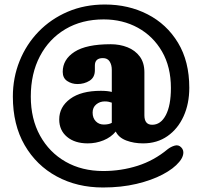

<svg xmlns="http://www.w3.org/2000/svg" viewBox="-20 -702 898 851"><path d="M654.5 -149Q692.5 -149 715 -191.8Q737.5 -234.5 737.5 -312Q737.5 -405.5 698.2 -473.5Q659 -541.5 591.5 -578.8Q524 -616 439.5 -616Q343 -616 270.2 -573Q197.5 -530 157 -453Q116.5 -376 116.5 -274Q116.5 -175 157.5 -100.8Q198.5 -26.5 270.8 14.8Q343 56 437.5 56Q517 56 590 32.8Q663 9.5 723 -40.5Q737 -51.5 754 -56.5Q771 -61.5 783 -49Q795 -37 792.2 -19.5Q789.5 -2 774.5 15.5Q750 45.5 701.2 71.2Q652.5 97 585 113Q517.5 129 436.5 129Q322 129 231.8 80.2Q141.5 31.5 89.2 -58.8Q37 -149 37 -274Q37 -357.5 66.8 -431.5Q96.5 -505.5 151 -561.8Q205.5 -618 280.2 -650Q355 -682 445 -682Q549.5 -682 634.2 -638.5Q719 -595 769 -512.5Q819 -430 819 -313Q819 -242.5 793.8 -186.8Q768.5 -131 722.5 -98.8Q676.5 -66.5 614 -66.5Q573.5 -66.5 539.8 -79.2Q506 -92 493 -119Q472 -93.5 438.8 -80Q405.5 -66.5 369 -66.5Q311.5 -66.5 277 -95.5Q242.5 -124.5 242.5 -172.5Q242.5 -228 291 -263.8Q339.5 -299.5 427 -299.5Q457 -299.5 475.5 -294.5V-392.5Q475.5 -414.5 466 -429.5Q456.5 -444.5 436 -444.5Q400.5 -444.5 400.5 -411.5V-390.5Q400.5 -359 377 -344.2Q353.5 -329.5 323.5 -329.5Q298 -329.5 278 -342.8Q258 -356 258 -383.5Q258 -438.5 310.2 -472.2Q362.5 -506 470.5 -506Q511 -506 545 -492.5Q579 -479 599.5 -451.5Q620 -424 620 -381.5V-191Q620 -149 654.5 -149ZM390.5 -203Q390.5 -179 404.5 -164.5Q418.5 -150 440 -150Q462.5 -150 475.5 -157.5V-247Q468.5 -249.5 461.2 -251Q454 -252.5 444 -252.5Q422.5 -252.5 406.5 -239.2Q390.5 -226 390.5 -203Z"/></svg>

Font: Fraunces 144pt S100
Style: Bold
Weight: 700
Version: Version 1.000; ttfautohint (v1.8.3)